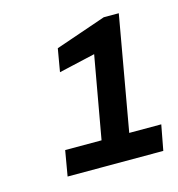

<svg xmlns="http://www.w3.org/2000/svg" viewBox="-65 -758 435 469"><g transform="rotate(-15 152.5 -523.5)"><path d="M51 -347 62 -411H154L191 -619L99 -598L109 -656L237 -700H275L224 -411H305L293 -347Z"/></g></svg>

Font: Rethink Sans SemiBold
Style: Italic
Weight: 600
Italic angle: -10°
Designer: The Rethink Sans project authors (Hans Thiessen). DM Sans designed by Colophon Foundry.
Foundry: Rethink Communications LLC
Version: Version 1.001